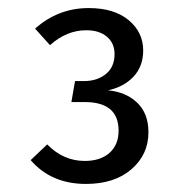

<svg xmlns="http://www.w3.org/2000/svg" viewBox="-20 -772 444 476"><path d="M200 -752Q263 -752 299 -722Q335 -692 335 -647Q335 -608 311.5 -582.5Q288 -557 248 -548Q292 -544 320 -517.5Q348 -491 348 -444Q348 -389 306 -352.5Q264 -316 193 -316Q107 -316 56 -375L97 -414Q137 -373 190 -373Q229 -373 251.5 -393Q274 -413 274 -448Q274 -519 190 -519H157L166 -571H188Q221 -571 242.5 -588.5Q264 -606 264 -638Q264 -665 245 -681Q226 -697 194 -697Q145 -697 104 -660L67 -701Q124 -752 200 -752Z"/></svg>

Font: Sedus Text
Style: Regular
Weight: 400
Designer: TypeMates
Foundry: TypeMates, Runge Thomsen GbR
Version: Version 4.202;PS 004.202;hotconv 1.0.88;makeotf.lib2.5.64775